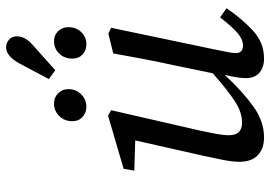

<svg xmlns="http://www.w3.org/2000/svg" viewBox="-148 -724 885 629"><g transform="rotate(-90 294.5 -409.5)"><path d="M159 13Q122 13 100.5 -7.5Q79 -28 79 -67Q79 -91 85.5 -123Q92 -155 98 -183L149 -409L50 -412L56 -447L230 -498L248 -488L181 -196Q175 -168 170.5 -144Q166 -120 166 -102Q166 -59 207 -59Q241 -59 276.5 -82Q312 -105 369 -155L396 -286Q407 -335 416 -383.5Q425 -432 434 -481L499 -497L518 -488L447 -149Q443 -127 439 -109Q435 -91 435 -80Q435 -56 460 -56Q480 -56 500.5 -73.5Q521 -91 552 -131L582 -110Q549 -61 509.5 -24Q470 13 417 13Q389 13 371 -2Q353 -17 353 -47Q353 -72 364 -116Q308 -56 259.5 -21.5Q211 13 159 13ZM259 -569Q240 -569 226 -581.5Q212 -594 212 -615Q212 -641 229 -658Q246 -675 269 -675Q290 -675 303.5 -661.5Q317 -648 317 -628Q317 -603 300 -586Q283 -569 259 -569ZM379 -671 350 -692 401 -788Q425 -832 454 -832Q468 -832 479 -822.5Q490 -813 490 -796Q490 -770 462 -745ZM464 -569Q444 -569 430.5 -581.5Q417 -594 417 -615Q417 -641 433.5 -658Q450 -675 474 -675Q494 -675 507 -661.5Q520 -648 520 -628Q520 -603 504 -586Q488 -569 464 -569Z"/></g></svg>

Font: Source Serif 4 SmText
Style: Italic
Weight: 400
Italic angle: -12°
Designer: Frank Grießhammer
Foundry: Adobe
Version: Version 4.005;hotconv 1.1.0;makeotfexe 2.6.0